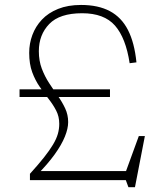

<svg xmlns="http://www.w3.org/2000/svg" viewBox="-20 -728 665 776"><path d="M504 -472.5Q488.5 -574.5 444.8 -624.5Q401 -674.5 312 -674.5Q221 -674.5 179 -631Q137 -587.5 137 -521Q137 -482 149 -450.5Q161 -419 178.5 -392.2Q196 -365.5 213.8 -340.5Q231.5 -315.5 243.5 -289.8Q255.5 -264 255.5 -234.5Q255.5 -208.5 242.2 -175.8Q229 -143 201 -104Q173 -65 128.5 -20L124 -36.5H504L487 -30L541 -178H565.5L525.5 28.5H499L488.5 0H101V-25.5Q135 -63 157.8 -91.8Q180.5 -120.5 194.2 -143.5Q208 -166.5 213.8 -186.8Q219.5 -207 219.5 -227.5Q219.5 -257 207.2 -280.8Q195 -304.5 177 -327.5Q159 -350.5 140.8 -376.8Q122.5 -403 110.2 -436.2Q98 -469.5 98 -514.5Q98 -552 110.8 -586.5Q123.5 -621 149.2 -648.5Q175 -676 214.8 -692Q254.5 -708 307.5 -708Q377 -708 424 -683Q471 -658 497.2 -606.8Q523.5 -555.5 531.5 -476ZM424.5 -367V-336H59V-367Z"/></svg>

Font: Newsreader 9pt ExtraLight
Style: Regular
Weight: 250
Designer: Hugues Gentile
Foundry: Production Type
Version: Version 1.003